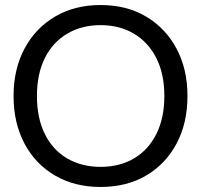

<svg xmlns="http://www.w3.org/2000/svg" viewBox="-20 -732 800 764"><path d="M380 12Q277 12 199 -33.5Q121 -79 77.5 -160.5Q34 -242 34 -350Q34 -457 77.5 -538.5Q121 -620 199 -666Q277 -712 380 -712Q484 -712 561.5 -666Q639 -620 682.5 -538.5Q726 -457 726 -350Q726 -242 682.5 -160.5Q639 -79 561.5 -33.5Q484 12 380 12ZM380 -68Q456 -68 513 -101.5Q570 -135 602 -198.5Q634 -262 634 -350Q634 -438 602 -501Q570 -564 513 -598Q456 -632 380 -632Q305 -632 247.5 -598Q190 -564 158.5 -501Q127 -438 127 -350Q127 -262 158.5 -198.5Q190 -135 247.5 -101.5Q305 -68 380 -68Z"/></svg>

Font: Host Grotesk Light
Style: Regular
Weight: 400
Version: Version 1.003